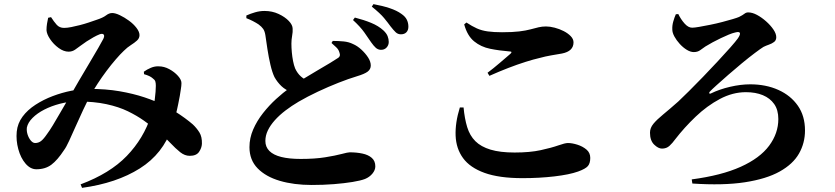

<svg xmlns="http://www.w3.org/2000/svg" viewBox="-20 -837 4040 929"><path d="M156 -18Q127 -18 103.5 -45.5Q80 -73 68.5 -115.5Q57 -158 61 -200Q65 -240 89 -272.5Q113 -305 151.5 -330Q190 -355 235 -372Q280 -389 325.5 -398Q371 -407 410 -407Q492 -407 558.5 -395.5Q625 -384 679 -366Q733 -348 776 -326Q801 -314 826.5 -298Q852 -282 874.5 -265.5Q897 -249 913 -235Q932 -217 945 -196Q958 -175 957 -141Q956 -121 943 -102Q930 -83 898 -83Q874 -83 852 -100.5Q830 -118 802.5 -147Q775 -176 735 -209Q709 -230 676 -253.5Q643 -277 599 -298.5Q555 -320 495 -333Q435 -346 355 -346Q312 -346 270 -335Q228 -324 194 -306.5Q160 -289 137.5 -266.5Q115 -244 110 -220Q108 -203 113.5 -186Q119 -169 129 -157Q139 -145 150 -145Q166 -145 178.5 -154.5Q191 -164 208 -189Q220 -205 235.5 -230.5Q251 -256 267 -284Q283 -312 297 -335.5Q311 -359 319 -372Q337 -404 362 -446.5Q387 -489 412 -531Q437 -573 455.5 -605Q474 -637 480 -649Q487 -664 481.5 -670Q476 -676 462 -671Q449 -666 432 -656.5Q415 -647 399 -636.5Q383 -626 370 -616Q359 -608 344.5 -597.5Q330 -587 312 -587Q288 -587 263.5 -605Q239 -623 222.5 -647.5Q206 -672 205 -691Q205 -707 207.5 -722.5Q210 -738 213 -751L227 -754Q241 -732 254.5 -717Q268 -702 290 -702Q305 -702 325 -706Q345 -710 366.5 -715.5Q388 -721 409 -728Q430 -735 447 -741Q478 -751 493 -762.5Q508 -774 523 -774Q538 -774 560 -763.5Q582 -753 604 -737Q626 -721 640.5 -702Q655 -683 655 -667Q655 -652 643 -641Q631 -630 613.5 -619Q596 -608 579 -591Q562 -575 540 -549.5Q518 -524 495.5 -494Q473 -464 452.5 -432.5Q432 -401 417 -374Q401 -345 382.5 -305.5Q364 -266 346.5 -226.5Q329 -187 314.5 -155.5Q300 -124 290 -111Q258 -62 228.5 -40Q199 -18 156 -18ZM370 55Q512 2 593.5 -82.5Q675 -167 711 -278Q724 -317 729 -357Q734 -397 734 -422Q734 -435 731.5 -443Q729 -451 719 -458Q706 -470 677 -478L676 -490Q691 -501 710 -509Q729 -517 748 -516Q774 -516 799 -502.5Q824 -489 841 -470Q858 -451 858 -435Q858 -422 855 -405Q852 -388 850 -373Q847 -357 842 -332Q837 -307 829.5 -278Q822 -249 812 -219Q769 -93 656.5 -22Q544 49 377 72Z M1821 -596Q1808 -597 1798 -606Q1788 -615 1776 -632Q1762 -653 1742.5 -680.5Q1723 -708 1688 -740L1697 -752Q1740 -741 1775.5 -726.5Q1811 -712 1835 -690Q1850 -676 1855.5 -662Q1861 -648 1861 -634Q1861 -618 1850 -606.5Q1839 -595 1821 -596ZM1488 58Q1402 58 1334 38Q1266 18 1226.5 -22.5Q1187 -63 1187 -125Q1187 -169 1205 -210.5Q1223 -252 1252.5 -289.5Q1282 -327 1316 -358Q1350 -389 1382 -412Q1410 -432 1445.5 -454Q1481 -476 1515.5 -496Q1550 -516 1576.5 -532Q1603 -548 1613 -555Q1622 -560 1624 -567Q1626 -574 1622 -584Q1618 -598 1606.5 -608.5Q1595 -619 1584 -629L1590 -639Q1618 -639 1643 -636.5Q1668 -634 1688 -624Q1709 -615 1728.5 -597Q1748 -579 1761 -559Q1774 -539 1774 -520Q1774 -502 1759 -490.5Q1744 -479 1707 -468Q1667 -456 1617.5 -436.5Q1568 -417 1518 -393.5Q1468 -370 1425 -345Q1391 -325 1361.5 -302.5Q1332 -280 1310 -255.5Q1288 -231 1276 -206Q1264 -181 1264 -155Q1264 -126 1283.5 -106.5Q1303 -87 1341 -77.5Q1379 -68 1435 -68Q1504 -68 1553.5 -76Q1603 -84 1633 -92Q1663 -100 1672 -100Q1705 -100 1733.5 -94Q1762 -88 1779 -73Q1796 -58 1796 -32Q1796 -14 1782 3Q1768 20 1746 29Q1725 37 1685.5 43.5Q1646 50 1595.5 54Q1545 58 1488 58ZM1393 -390Q1362 -401 1342 -420Q1322 -439 1308 -464Q1297 -487 1288.5 -523.5Q1280 -560 1274 -599Q1268 -638 1264 -667Q1261 -686 1253.5 -697Q1246 -708 1231 -719Q1219 -727 1203.5 -735Q1188 -743 1172 -749V-762Q1192 -771 1214.5 -777.5Q1237 -784 1260 -784Q1297 -784 1328 -769.5Q1359 -755 1377.5 -735.5Q1396 -716 1396 -698Q1397 -683 1393.5 -664Q1390 -645 1390 -626Q1390 -606 1392 -584Q1394 -562 1398 -541.5Q1402 -521 1408 -506Q1419 -482 1436 -467Q1453 -452 1476 -443ZM1920 -671Q1905 -671 1894.5 -681Q1884 -691 1870 -709Q1857 -727 1838.5 -749.5Q1820 -772 1779 -805L1787 -817Q1831 -809 1865.5 -797.5Q1900 -786 1922 -770Q1941 -757 1948.5 -741.5Q1956 -726 1956 -708Q1956 -691 1946.5 -681Q1937 -671 1920 -671Z M2508 25Q2395 25 2324.5 -0.5Q2254 -26 2220.5 -72Q2187 -118 2184.5 -180.5Q2182 -243 2205 -317H2223Q2228 -263 2240.5 -222Q2253 -181 2280 -154Q2307 -127 2353.5 -113Q2400 -99 2470 -99Q2544 -99 2596.5 -110.5Q2649 -122 2681.5 -133.5Q2714 -145 2728 -145Q2748 -145 2773.5 -137Q2799 -129 2817.5 -113.5Q2836 -98 2836 -73Q2836 -47 2824.5 -33.5Q2813 -20 2777 -7Q2735 8 2662.5 16.5Q2590 25 2508 25ZM2339 -485Q2366 -505 2397.5 -532Q2429 -559 2450 -577Q2461 -588 2446 -588Q2396 -592 2351.5 -601Q2307 -610 2274 -637Q2241 -664 2226 -719L2237 -728Q2264 -710 2287.5 -699.5Q2311 -689 2340 -685Q2369 -681 2409 -681Q2460 -681 2492.5 -685Q2525 -689 2547 -695Q2569 -701 2586 -705Q2603 -709 2622 -709Q2641 -709 2664 -703Q2687 -697 2707.5 -686.5Q2728 -676 2741.5 -662Q2755 -648 2755 -632Q2755 -589 2699 -578Q2675 -574 2646.5 -569Q2618 -564 2593 -557Q2562 -550 2522.5 -537.5Q2483 -525 2439 -508Q2395 -491 2348 -470Z M3327 31Q3471 12 3564 -30Q3657 -72 3701.5 -132Q3746 -192 3746 -261Q3746 -305 3726 -333.5Q3706 -362 3671 -376.5Q3636 -391 3589 -391Q3525 -391 3463 -358Q3401 -325 3346 -272.5Q3291 -220 3247 -163Q3234 -145 3219.5 -131.5Q3205 -118 3183 -118Q3165 -118 3145 -137.5Q3125 -157 3125 -195Q3125 -218 3141.5 -238Q3158 -258 3188.5 -283Q3219 -308 3262 -346Q3281 -364 3313 -395.5Q3345 -427 3381.5 -465Q3418 -503 3453 -540.5Q3488 -578 3514 -607.5Q3540 -637 3550 -651Q3563 -670 3560 -677.5Q3557 -685 3538 -680Q3524 -677 3506 -669.5Q3488 -662 3468 -652.5Q3448 -643 3428.5 -632.5Q3409 -622 3393 -612Q3382 -605 3369 -595Q3356 -585 3337 -585Q3321 -585 3303 -596Q3285 -607 3269 -624.5Q3253 -642 3243 -660.5Q3233 -679 3233 -694Q3232 -713 3237.5 -732.5Q3243 -752 3250 -768L3262 -769Q3274 -744 3292 -723.5Q3310 -703 3329 -703Q3340 -703 3363 -707Q3386 -711 3416 -717Q3446 -723 3474.5 -730.5Q3503 -738 3525 -744.5Q3547 -751 3556 -755Q3574 -764 3582 -770.5Q3590 -777 3600 -777Q3620 -777 3642.5 -765Q3665 -753 3686.5 -734Q3708 -715 3722 -694.5Q3736 -674 3736 -657Q3736 -642 3725.5 -634Q3715 -626 3700.5 -621Q3686 -616 3674 -610Q3661 -602 3633 -581Q3605 -560 3571 -532Q3537 -504 3504.5 -475.5Q3472 -447 3447.5 -425Q3423 -403 3414 -393Q3410 -388 3412.5 -385Q3415 -382 3420 -385Q3461 -405 3512.5 -417Q3564 -429 3610 -429Q3686 -429 3746 -402Q3806 -375 3840.5 -325.5Q3875 -276 3875 -206Q3875 -145 3846 -94Q3817 -43 3752.5 -7Q3688 29 3583.5 45Q3479 61 3330 51Z"/></svg>

Font: Noto Serif HK ExtraLight ExtraBold
Style: Regular
Weight: 800
Version: Version 2.003-H1;hotconv 1.1.1;makeotfexe 2.6.0